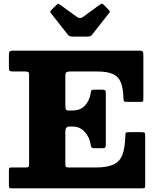

<svg xmlns="http://www.w3.org/2000/svg" viewBox="-20 -1026 858 1046"><path d="M115.5 -636.5H50Q35 -636.5 31.8 -641Q28.5 -645.5 28.5 -659.5V-728Q28.5 -743.5 33.8 -746.8Q39 -750 53.5 -750H738.5Q754 -750 757.5 -745.5Q761 -741 761 -726V-490.5Q761 -476.5 759.2 -473.8Q757.5 -471 743.5 -471H668.5Q657.5 -471 655 -476Q652.5 -481 652.5 -491Q651 -544.5 638.5 -576.5Q626 -608.5 595.5 -622.5Q565 -636.5 510 -636.5H363Q348.5 -636.5 342.2 -632.8Q336 -629 336 -613.5V-451Q336 -435 339.2 -429.5Q342.5 -424 354.5 -424H374.5Q418.5 -424 443.2 -451.2Q468 -478.5 473.5 -516Q475 -527 477.5 -532.2Q480 -537.5 490 -537.5H535Q549 -537.5 552.8 -533.8Q556.5 -530 556.5 -516V-239.5Q556.5 -226.5 553.2 -222.5Q550 -218.5 537 -218.5H493Q480.5 -218.5 477.8 -224.2Q475 -230 473 -242.5Q467.5 -279 441.2 -307.8Q415 -336.5 377.5 -336.5H358Q336 -336.5 336 -309.5V-134Q336 -117.5 340.5 -115.5Q345 -113.5 361.5 -113.5H500Q564 -113.5 598.5 -129.8Q633 -146 646.8 -182.5Q660.5 -219 662.5 -280.5Q663 -297.5 665 -301.8Q667 -306 684 -306H751.5Q766.5 -306 768.8 -302.2Q771 -298.5 771 -284V-19Q771 -5 768 -2.5Q765 0 751 0H52Q38 0 33.2 -1.5Q28.5 -3 28.5 -18V-98Q28.5 -110 31.5 -111.8Q34.5 -113.5 46.5 -113.5H115Q131.5 -113.5 135 -116.5Q138.5 -119.5 138.5 -136.5V-617Q138.5 -630.5 134 -633.5Q129.5 -636.5 115.5 -636.5ZM349.5 -837 257 -955Q250 -962.5 259.5 -971.5L289 -1000.5Q295.5 -1006 297.8 -1005.8Q300 -1005.5 307 -1000.5L399.5 -933.5Q416 -922 432 -933.5L526.5 -1002.5Q532.5 -1007 536.2 -1005.8Q540 -1004.5 545.5 -999.5L572 -972.5Q578 -966.5 578.5 -963.8Q579 -961 574 -954.5L481 -836Q474 -826.5 455 -826.5H376.5Q358 -826.5 349.5 -837Z"/></svg>

Font: Besley* Heavy
Style: Regular
Weight: 800
Designer: Owen Earl
Foundry: indestructible type*
Version: Version 3.000; ttfautohint (v1.8.3)